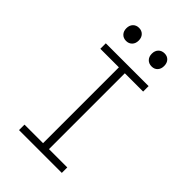

<svg xmlns="http://www.w3.org/2000/svg" viewBox="-271 -1038 1142 1142"><g transform="rotate(45 300.0 -467.5)"><path d="M410 -825Q386 -825 371.5 -840Q357 -855 357 -880Q357 -905 371.5 -920Q386 -935 410 -935Q433 -935 447 -920Q461 -905 461 -880Q461 -855 447 -840Q433 -825 410 -825ZM195 -825Q172 -825 157.5 -840Q143 -855 143 -880Q143 -905 157.5 -920Q172 -935 195 -935Q218 -935 232.5 -920Q247 -905 247 -880Q247 -855 232.5 -840Q218 -825 195 -825ZM120 0V-46H276V-684H120V-730H480V-684H326V-46H480V0Z"/></g></svg>

Font: NKDuy Mono Thin
Style: Regular
Weight: 100
Monospace: yes
Designer: NKDuy
Foundry: NKDuy
Version: Version 2.251; ttfautohint (v1.8.4.7-5d5b)